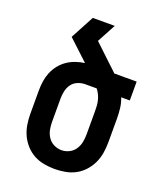

<svg xmlns="http://www.w3.org/2000/svg" viewBox="-138 -824 775 920"><g transform="rotate(20 250.0 -363.5)"><path d="M250 8Q223 8 195.5 3Q168 -2 144 -15Q120 -28 101.5 -48.5Q83 -69 71.5 -93.5Q60 -118 55.5 -145.5Q51 -173 51 -200V-320Q51 -344 54.5 -367.5Q58 -391 67 -413Q76 -435 91 -454Q106 -473 125.5 -486.5Q145 -500 168 -508Q191 -516 214 -519L111 -615L175 -735H287L236 -640L326 -555Q336 -546 345 -537.5Q354 -529 363 -520H477V-424H433Q443 -399 446 -372.5Q449 -346 449 -320V-200Q449 -173 444.5 -145.5Q440 -118 428.5 -93.5Q417 -69 398.5 -48.5Q380 -28 356 -15Q332 -2 304.5 3Q277 8 250 8ZM250 -88Q270 -88 288.5 -97Q307 -106 318.5 -123Q330 -140 334 -160Q338 -180 338 -200V-320Q338 -334 337 -347.5Q336 -361 332.5 -374.5Q329 -388 323 -400.5Q317 -413 308 -424H250Q231 -424 212.5 -416.5Q194 -409 182.5 -393.5Q171 -378 166.5 -358.5Q162 -339 162 -320V-200Q162 -180 166 -160Q170 -140 181.5 -123Q193 -106 211.5 -97Q230 -88 250 -88Z"/></g></svg>

Font: Moesevka
Style: Bold
Weight: 700
Monospace: yes
Designer: Belleve Invis
Foundry: Belleve Invis
Version: Version 32.5.0; ttfautohint (v1.8.4)